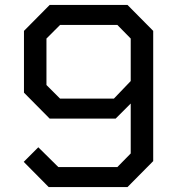

<svg xmlns="http://www.w3.org/2000/svg" viewBox="-20 -757 709 777"><path d="M177 0 76 -102 135 -161 216 -81H455L509 -136V-338L448 -277H181L77 -382V-632L181 -737H496L600 -632V-105L496 0ZM223 -358H441L509 -429V-601L455 -656H223L168 -601V-413Z"/></svg>

Font: Tomorrow
Style: Regular
Weight: 400
Designer: Tony de Marco, Monica Rizzolli
Foundry: Just in Type
Version: Version 2.002